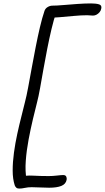

<svg xmlns="http://www.w3.org/2000/svg" viewBox="-20 -837 612 1121"><path d="M92 264Q81 264 75 258.5Q69 253 66 245Q54 208 54 158.5Q54 109 61.5 54Q69 -1 81 -56Q93 -111 105.5 -159.5Q118 -208 126 -242Q135 -276 144.5 -327.5Q154 -379 165 -439Q176 -499 188 -560.5Q200 -622 213 -677.5Q226 -733 240 -774Q245 -788 258.5 -796Q272 -804 286 -804Q310 -804 350 -807.5Q390 -811 433.5 -814Q477 -817 512 -817Q541 -817 558.5 -811.5Q576 -806 571 -786Q569 -775 561.5 -766Q554 -757 544 -751.5Q534 -746 523 -746Q513 -746 506 -747Q499 -748 489 -748Q455 -748 411.5 -744Q368 -740 327.5 -736.5Q287 -733 262 -734L308 -764Q294 -723 281 -668.5Q268 -614 256 -553Q244 -492 233.5 -432.5Q223 -373 214 -322.5Q205 -272 196 -238Q186 -199 172.5 -142.5Q159 -86 147 -22.5Q135 41 130.5 102Q126 163 135 211L96 196Q127 186 172.5 188.5Q218 191 264 191Q287 191 312.5 188Q338 185 349 185Q362 185 366.5 193.5Q371 202 369 213Q364 238 338 248.5Q312 259 267 259Q242 259 215.5 257.5Q189 256 165 256Q143 256 125 260Q107 264 92 264Z"/></svg>

Font: Shantell Sans Light
Style: Italic
Weight: 300
Italic angle: -11°
Designer: Stephen Nixon, Anya Danilova, Shantell Martin
Foundry: Arrow Type
Version: Version 1.008;[ac192a2d6]